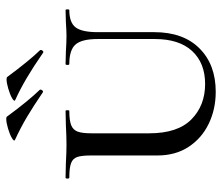

<svg xmlns="http://www.w3.org/2000/svg" viewBox="-68 -630 711 615"><g transform="rotate(-90 287.5 -322.5)"><path d="M390 -456Q387 -456 387 -462Q387 -468 390 -468L429 -467Q461 -465 480 -465Q495 -465 525 -467L563 -468Q565 -468 565 -462Q565 -456 563 -456Q523 -456 507.5 -436Q492 -416 492 -365V-184Q492 -91 440 -39Q388 13 301 13Q245 13 198.5 -9.5Q152 -32 124.5 -74Q97 -116 97 -174V-387Q97 -417 92 -431Q87 -445 72 -450.5Q57 -456 26 -456Q23 -456 23 -462Q23 -468 26 -468L72 -467Q108 -465 131 -465Q157 -465 195 -467L240 -468Q242 -468 242 -462Q242 -456 240 -456Q209 -456 194 -450Q179 -444 173.5 -429.5Q168 -415 168 -385V-200Q168 -109 212.5 -65Q257 -21 326 -21Q393 -21 431.5 -62.5Q470 -104 470 -182V-365Q470 -416 452.5 -436Q435 -456 390 -456ZM275 -629Q268 -632 280 -639Q292 -646 311 -651.5Q330 -657 341 -657Q348 -657 349 -654Q401 -584 434 -550Q435 -549 435 -547Q435 -544 432 -541Q429 -538 426 -540Q340 -600 275 -629ZM147 -630Q141 -633 153 -640Q165 -647 184 -652.5Q203 -658 214 -658Q221 -658 222 -655Q272 -587 307 -551Q308 -550 308 -548Q308 -545 305 -542Q302 -539 299 -541Q255 -571 220.5 -591.5Q186 -612 147 -630Z"/></g></svg>

Font: Cormorant SC Medium
Style: Regular
Weight: 500
Designer: Christian Thalmann (Catharsis Fonts)
Foundry: Catharsis Fonts
Version: Version 4.000